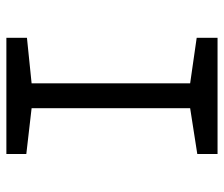

<svg xmlns="http://www.w3.org/2000/svg" viewBox="-70 -632 702 602"><g transform="rotate(90 281.0 -331.0)"><path d="M319.3 -79.1 462.9 -62.5V0H98.6V-64.5L241.2 -79.1V-576.2L98.6 -596.7V-662.1H462.9V-598.6L319.3 -576.2Z"/></g></svg>

Font: Hopone
Style: Regular
Weight: 400
Foundry: SIL International (SIL)
Version: Version 1.00 September 3, 2015, initial release